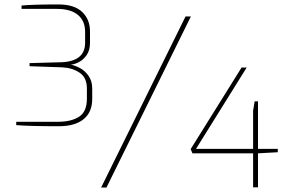

<svg xmlns="http://www.w3.org/2000/svg" viewBox="-20 -844 1315 864"><path d="M815 -770H839L459 0H435ZM1119 -154H846L838 -173L1067 -540H1090L862 -174H1119V-346L1126 -388H1141V-174H1230V-159L1141 -154V-1H1119ZM53 -281V-296H242Q300 -296 335.5 -318.5Q371 -341 371 -400V-446Q371 -495 338 -517Q305 -539 259 -541L113 -546V-560L259 -564Q363 -569 363 -652V-701Q363 -750 330.5 -777Q298 -804 236 -804H77V-819Q123 -824 243 -824Q314 -824 349.5 -790.5Q385 -757 385 -702V-652Q385 -617 369.5 -595.5Q354 -574 334 -564Q314 -554 298 -553Q316 -550 338.5 -538.5Q361 -527 378 -503.5Q395 -480 395 -445V-399Q395 -339 356 -307.5Q317 -276 245 -276Q109 -276 53 -281Z"/></svg>

Font: Exo Thin
Style: Regular
Weight: 250
Designer: Natanael Gama
Foundry: Natanael Gama
Version: Version 1.500; ttfautohint (v1.6)